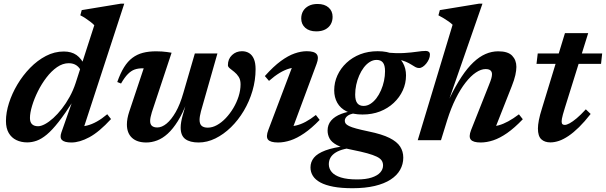

<svg xmlns="http://www.w3.org/2000/svg" viewBox="-20 -742 3206 1016"><path d="M411.5 -360.5Q402.5 -383.5 385.5 -395.5Q368.5 -407.5 344 -407.5Q312 -407.5 282 -386.8Q252 -366 226 -332Q200 -298 180.5 -258.8Q161 -219.5 149.8 -182Q138.5 -144.5 138.5 -117.5Q138.5 -95 149.8 -84.5Q161 -74 181.5 -74Q197 -74 218 -85.2Q239 -96.5 262 -117.2Q285 -138 307.2 -166.5Q329.5 -195 348.5 -229.5Q367.5 -264 380 -302L479 -608.5Q470 -618 457.8 -627.2Q445.5 -636.5 432 -645.5Q418.5 -654.5 405 -661L412.5 -688.5L619 -722.5H637.5L413.5 -36.5L392.5 -72.5Q416 -71.5 441 -77.8Q466 -84 492.5 -98.8Q519 -113.5 547.5 -137.5L567.5 -112Q504.5 -43.5 452.8 -15.8Q401 12 358 12Q321.5 12 308.2 -0.8Q295 -13.5 305 -41.5L363.5 -208H367.5Q324 -140 290 -96.8Q256 -53.5 227.8 -30Q199.5 -6.5 174.2 2.5Q149 11.5 124 11.5Q92 11.5 66.5 -0.8Q41 -13 26.2 -38.2Q11.5 -63.5 11.5 -102Q11.5 -146.5 27.5 -196.8Q43.5 -247 72.2 -295.2Q101 -343.5 139.5 -383Q178 -422.5 223.2 -446Q268.5 -469.5 317.5 -469.5Q358 -469.5 384.8 -450.8Q411.5 -432 430 -392Z M1011 -459H1130.5L1043.5 -153.5Q1040 -140 1038 -128.5Q1036 -117 1036 -108Q1036 -86 1047 -76.2Q1058 -66.5 1079.5 -66.5Q1103.5 -66.5 1128 -80Q1152.5 -93.5 1174.8 -117Q1197 -140.5 1214.8 -170.2Q1232.5 -200 1242.8 -232.5Q1253 -265 1253 -296Q1253 -320 1243 -335.5Q1233 -351 1219.8 -361.5Q1206.5 -372 1196.2 -380.2Q1186 -388.5 1186 -397Q1186 -430 1207.8 -450.5Q1229.5 -471 1260.5 -471Q1282 -471 1298.2 -461Q1314.5 -451 1323.5 -430Q1332.5 -409 1332.5 -376Q1332.5 -318 1316 -261.5Q1299.5 -205 1270 -155.5Q1240.5 -106 1202 -68.5Q1163.5 -31 1119.8 -9.5Q1076 12 1031 12Q985 12 960.5 -6.2Q936 -24.5 936 -67Q936 -80.5 938.8 -97Q941.5 -113.5 947 -132.5L968 -205.5L970 -203.5Q947 -142.5 921 -101Q895 -59.5 867.5 -34.5Q840 -9.5 811.2 1.2Q782.5 12 754 12Q705 12 678.2 -13Q651.5 -38 651.5 -83.5Q651.5 -114 664 -151.5L740.5 -380.5Q738.5 -380.5 737 -380.5Q735.5 -380.5 733.5 -380.5Q710.5 -380.5 692.2 -374Q674 -367.5 656.8 -350.2Q639.5 -333 620.5 -300L600.5 -308Q617 -355 636.5 -386.2Q656 -417.5 680.8 -436Q705.5 -454.5 736.2 -462.5Q767 -470.5 806 -470.5Q823 -470.5 836.8 -469.5Q850.5 -468.5 863.2 -466.8Q876 -465 888 -463L783.5 -148Q779 -133.5 776.8 -122.2Q774.5 -111 774.5 -102Q774.5 -84 784.2 -75.8Q794 -67.5 812.5 -67.5Q836.5 -67.5 861.5 -88Q886.5 -108.5 909.8 -149Q933 -189.5 950.5 -251Z M1400 -54.5 1536 -414 1561.5 -385Q1536.5 -386.5 1511.2 -379.2Q1486 -372 1459.5 -356Q1433 -340 1403.5 -314L1381.5 -339.5Q1427 -390.5 1466 -419Q1505 -447.5 1539 -459.2Q1573 -471 1603.5 -471Q1643.5 -471 1656 -455Q1668.5 -439 1655.5 -404.5L1519.5 -38.5L1495 -73.5Q1521 -72 1546.2 -77.8Q1571.5 -83.5 1597.5 -97.5Q1623.5 -111.5 1651.5 -133.5L1671.5 -107.5Q1628.5 -63 1590 -36.8Q1551.5 -10.5 1517.2 0.8Q1483 12 1451.5 12Q1411 12 1398.5 -3Q1386 -18 1400 -54.5ZM1574 -644Q1574 -666.5 1584.2 -683.8Q1594.5 -701 1613.8 -711Q1633 -721 1660.5 -721Q1697.5 -721 1718.8 -702.2Q1740 -683.5 1740 -653Q1740 -630.5 1730 -613.2Q1720 -596 1700.8 -586Q1681.5 -576 1653.5 -576Q1616.5 -576 1595.2 -595Q1574 -614 1574 -644Z M2197.5 -382Q2187.5 -382 2178 -387.2Q2168.5 -392.5 2156.5 -400.2Q2144.5 -408 2127.8 -415.2Q2111 -422.5 2087.2 -427.2Q2063.5 -432 2030.5 -430.5L2027.5 -463.5Q2079.5 -459 2118.8 -461.5Q2158 -464 2186.2 -468.2Q2214.5 -472.5 2233 -472.5Q2243 -472.5 2249 -467.8Q2255 -463 2255 -453Q2255 -441.5 2249.8 -429.2Q2244.5 -417 2236 -406.2Q2227.5 -395.5 2217.5 -388.8Q2207.5 -382 2197.5 -382ZM1904 -181.5Q1923 -181.5 1940.2 -192.5Q1957.5 -203.5 1971.8 -222.2Q1986 -241 1996.2 -264.5Q2006.5 -288 2012 -314Q2017.5 -340 2017.5 -365Q2017.5 -397 2006.2 -411Q1995 -425 1973 -425Q1954 -425 1936.8 -414.2Q1919.5 -403.5 1905.2 -384.8Q1891 -366 1880.8 -342.5Q1870.5 -319 1865 -293Q1859.5 -267 1859.5 -241.5Q1859.5 -210 1870.8 -195.8Q1882 -181.5 1904 -181.5ZM1978.5 -471Q2030 -471 2063 -454.5Q2096 -438 2112.2 -409Q2128.5 -380 2128.5 -343Q2128.5 -301 2111.5 -263.8Q2094.5 -226.5 2063.5 -197.5Q2032.5 -168.5 1990.8 -152.2Q1949 -136 1898.5 -136Q1847.5 -136 1814.2 -152.5Q1781 -169 1764.8 -198Q1748.5 -227 1748.5 -264Q1748.5 -306 1765.5 -343.2Q1782.5 -380.5 1813.5 -409.5Q1844.5 -438.5 1886.2 -454.8Q1928 -471 1978.5 -471ZM1845 254Q1786 254 1744 246Q1702 238 1675.2 223.5Q1648.5 209 1635.8 188.8Q1623 168.5 1623 144Q1623 115 1641.2 92.5Q1659.5 70 1702 54Q1744.5 38 1818 29.5L1851 21L1868.5 38Q1831 40 1803 46.8Q1775 53.5 1756.5 65Q1738 76.5 1729 92Q1720 107.5 1720 127Q1720 150 1735.2 168.2Q1750.5 186.5 1783.8 197Q1817 207.5 1870 207.5Q1916 207.5 1946.5 197.5Q1977 187.5 1992 170.8Q2007 154 2007 133.5Q2007 118.5 1999.5 107.2Q1992 96 1973.5 87Q1955 78 1923.5 69.2Q1892 60.5 1844.5 51Q1791 41 1762.5 25.5Q1734 10 1723.8 -9.5Q1713.5 -29 1713.5 -51Q1713.5 -82 1732.2 -104Q1751 -126 1786.2 -139.5Q1821.5 -153 1869.5 -157.5L1879 -144.5Q1838.5 -142.5 1821.5 -130.8Q1804.5 -119 1804.5 -103Q1804.5 -95 1809.2 -88.2Q1814 -81.5 1827.2 -75Q1840.5 -68.5 1865.2 -61.8Q1890 -55 1930.5 -46.5Q2001.5 -32 2041.2 -12Q2081 8 2097.5 33.8Q2114 59.5 2114 92Q2114 127 2097.2 156.8Q2080.5 186.5 2047 208.2Q2013.5 230 1963 242Q1912.5 254 1845 254Z M2346.5 -106.5 2313.5 0H2190.5L2375 -611Q2366.5 -619.5 2354.2 -628.2Q2342 -637 2328.2 -645.2Q2314.5 -653.5 2300 -661L2307.5 -688.5L2514.5 -722.5H2533L2358 -219.5L2360 -224Q2391.5 -289 2422.5 -335.8Q2453.5 -382.5 2485 -412.2Q2516.5 -442 2549.2 -456.2Q2582 -470.5 2616.5 -470.5Q2668 -470.5 2690.2 -447.2Q2712.5 -424 2712.5 -388Q2712.5 -369.5 2707 -344.5Q2701.5 -319.5 2688 -285.5L2590.5 -38.5L2572.5 -73.5Q2595.5 -72.5 2619.2 -79Q2643 -85.5 2669.2 -99.8Q2695.5 -114 2726 -137L2746.5 -111Q2702.5 -65 2663.8 -38Q2625 -11 2590.2 0.5Q2555.5 12 2523.5 12Q2484 12 2471.5 -3Q2459 -18 2472.5 -53L2567.5 -292.5Q2576.5 -314.5 2580 -327.2Q2583.5 -340 2583.5 -349.5Q2583.5 -362 2575.5 -369.2Q2567.5 -376.5 2549.5 -376.5Q2525.5 -376.5 2498.2 -358.2Q2471 -340 2443.8 -305.2Q2416.5 -270.5 2391.5 -220.2Q2366.5 -170 2346.5 -106.5Z M2819 -404 2825.5 -459H3166.5L3160.5 -404ZM2969.5 -172.5Q2962.5 -150.5 2958.8 -136.5Q2955 -122.5 2953.5 -114Q2952 -105.5 2952 -100Q2952 -89 2956.2 -85Q2960.5 -81 2968.5 -81Q2978.5 -81 2994.2 -89.5Q3010 -98 3031.5 -116Q3053 -134 3080 -163.5L3105.5 -139Q3073.5 -98 3044.2 -69.2Q3015 -40.5 2988.2 -22.5Q2961.5 -4.5 2937.8 3.5Q2914 11.5 2892.5 11.5Q2862 11.5 2844.2 -5.2Q2826.5 -22 2826.5 -62Q2826.5 -80 2831.5 -106.2Q2836.5 -132.5 2848 -168.5L2969.5 -566.5H3092.5Z"/></svg>

Font: Newsreader SemiBold
Style: Italic
Weight: 600
Italic angle: -17°
Designer: Hugues Gentile
Foundry: Production Type
Version: Version 1.003